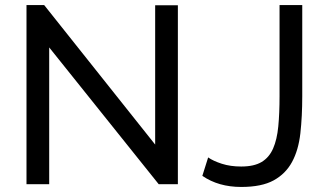

<svg xmlns="http://www.w3.org/2000/svg" viewBox="-20 -730 1295 761"><path d="M175 -542V0H85V-710H155L595 -157V-709H685V0H609ZM805 -106Q825 -92 859 -81Q893 -70 936 -70Q987 -70 1017 -88Q1047 -106 1062.5 -141.5Q1078 -177 1083 -229Q1088 -281 1088 -349V-710H1178V-349Q1178 -268 1170.5 -201.5Q1163 -135 1137.5 -88Q1112 -41 1064.5 -15Q1017 11 936 11Q846 11 782 -33Z"/></svg>

Font: Boldmen Medium
Style: Regular
Weight: 400
Designer: Matt McInerney, Pablo Impallari, Rodrigo Fuenzalida
Foundry: LIVING CONCEPT
Version: Version 1.000